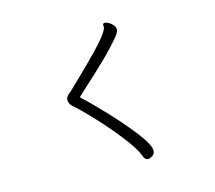

<svg xmlns="http://www.w3.org/2000/svg" viewBox="-113 -897 1226 1095"><g transform="rotate(-15 500.0 -349.5)"><path d="M386 -421Q385 -420 349 -387Q348 -386 348 -384Q348 -380 351 -378Q386 -347 465 -264.5Q544 -182 608.5 -100Q673 -18 673 18Q673 38 657.5 48Q642 58 632 58Q622 58 614.5 50Q607 42 604 31Q589 -12 530.5 -87.5Q472 -163 402.5 -237.5Q333 -312 293 -346Q273 -364 273 -385Q273 -398 280 -407Q287 -416 294 -421.5Q301 -427 304 -429Q464 -582 523 -647.5Q582 -713 582 -738L581 -747Q581 -754 587 -756Q588 -757 592 -757Q601 -757 615 -749.5Q629 -742 639.5 -729.5Q650 -717 650 -703Q650 -694 646 -687Q642 -680 635 -669Q586 -610 529.5 -555Q473 -500 386 -421Z"/></g></svg>

Font: Iansui
Style: Regular
Weight: 400
Designer: But Ko / Fontworks Inc.
Foundry: zi-hi.com / Fontworks Inc.
Version: Version 1.002